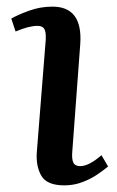

<svg xmlns="http://www.w3.org/2000/svg" viewBox="-20 -545 352 579"><path d="M118 -426Q119 -449 113.5 -458Q108 -467 93 -467Q67 -467 27 -450L14 -489Q33 -500 67 -512.5Q101 -525 138 -525Q230 -525 222 -412L198 -88Q196 -66 201 -55Q206 -44 222 -44Q248 -44 286 -77L306 -43Q294 -33 274.5 -19.5Q255 -6 229 4Q203 14 174 14Q122 14 105 -14.5Q88 -43 91 -86Z"/></svg>

Font: Literata 36pt Medium
Style: Italic
Weight: 500
Italic angle: -2°
Designer: Latin by Veronika Burian and Jose Scaglione. Greek by Irene Vlachou. Cyrillic by Vera Evstafieva
Foundry: TypeTogether
Version: Version 3.002